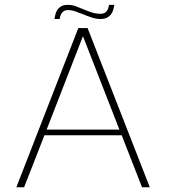

<svg xmlns="http://www.w3.org/2000/svg" viewBox="-20 -788 724 808"><path d="M81.5 0 167 -218.8H492.2L577.6 0H610.4L348.6 -669.9H309.6L48.8 0ZM329.1 -635.7 482.4 -242.7H176.3ZM231.4 -708Q231.9 -714.8 234.1 -721.4Q236.3 -728 240.2 -733.4Q244.1 -738.8 250.5 -742.2Q256.8 -745.6 265.6 -745.6Q281.7 -745.6 298.3 -739.7Q314.9 -733.9 332.3 -726.8Q349.6 -719.7 367.4 -713.9Q385.3 -708 403.8 -708Q418 -708 428.2 -712.6Q438.5 -717.3 445.3 -725.3Q452.1 -733.4 455.8 -744.4Q459.5 -755.4 460.9 -767.6H439Q438 -760.7 435.8 -754.2Q433.6 -747.6 429.7 -742.2Q425.8 -736.8 419.4 -733.4Q413.1 -730 403.8 -730Q383.8 -730 366 -735.8Q348.1 -741.7 331.5 -748.8Q314.9 -755.9 298.8 -761.7Q282.7 -767.6 265.6 -767.6Q251 -767.6 241 -763.2Q231 -758.8 224.4 -750.7Q217.8 -742.7 214.4 -731.7Q210.9 -720.7 209.5 -708Z"/></svg>

Font: SaysetthaMai Thin
Style: Regular
Weight: 100
Designer: John M. Durdin
Foundry: Lao Script for Windows
Version: Version 1.101